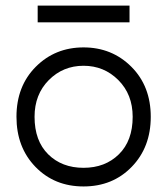

<svg xmlns="http://www.w3.org/2000/svg" viewBox="-20 -652 600 689"><path d="M104 -232.9Q104 -146.5 153.1 -98.1Q202.1 -49.8 279.8 -49.8Q357.4 -49.8 406.7 -98.4Q456.1 -147 456.1 -232.9Q456.1 -313 404.8 -364.5Q353.5 -416 279.8 -416Q206.1 -416 155 -364.5Q104 -313 104 -232.9ZM39.1 -232.9Q39.1 -342.8 108.4 -412.4Q177.7 -481.9 279.8 -481.9Q381.8 -481.9 451.4 -412.4Q521 -342.8 521 -232.9Q521 -123.5 452.6 -53.2Q384.3 17.1 279.8 17.1Q175.3 17.1 107.2 -53.2Q39.1 -123.5 39.1 -232.9ZM115.2 -571.8V-631.8H444.8V-571.8Z"/></svg>

Font: Kreadon
Style: Regular
Weight: 400
Designer: kohakuno
Foundry: StudioGnu
Version: Version 1.000;Glyphs 3.1.2 (3151)